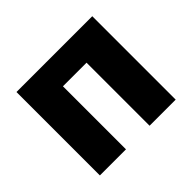

<svg xmlns="http://www.w3.org/2000/svg" viewBox="-133 -747 926 926"><g transform="rotate(-45 330.0 -284.5)"><path d="M72 0V-569H589V0H411V-430H250V0Z"/></g></svg>

Font: Noto Sans SC Black
Style: Regular
Weight: 900
Designer: Ryoko NISHIZUKA  (kana, bopomofo & ideographs); Paul D. Hunt (Latin, Greek & Cyrillic); Sandoll Communications , Soo-you
Foundry: Adobe
Version: Version 2.004-H2;hotconv 1.0.118;makeotfexe 2.5.65603